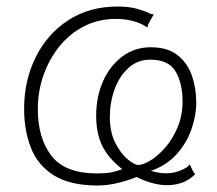

<svg xmlns="http://www.w3.org/2000/svg" viewBox="-20 -560 667 589"><path d="M279 9Q194 9 144.5 -22.5Q95 -54 74.5 -107.5Q54 -161 54 -226Q54 -313 89.5 -384.5Q125 -456 189.5 -498Q254 -540 341 -540Q376 -540 400.5 -533Q425 -526 441 -518Q446 -516 449 -516.5Q452 -517 450 -513L435 -486Q433 -482 433.5 -479Q434 -476 430 -477Q413 -489 388 -495.5Q363 -502 336 -502Q282 -502 238 -479.5Q194 -457 162.5 -418Q131 -379 113.5 -329.5Q96 -280 96 -225Q96 -137 137.5 -82.5Q179 -28 278 -28Q304 -28 320 -31Q336 -34 355 -41Q312 -75 293.5 -113Q275 -151 275 -205Q275 -263 296 -310.5Q317 -358 355 -386.5Q393 -415 442 -415Q494 -415 524.5 -391Q555 -367 568.5 -328.5Q582 -290 582 -245Q582 -205 567 -162.5Q552 -120 521 -86Q490 -52 443 -36Q475 -26 502.5 -29Q530 -32 555 -48Q559 -51 559.5 -53.5Q560 -56 563 -54L573 -33Q575 -29 577.5 -27.5Q580 -26 577 -24Q562 -9 542 -1Q522 7 499 8Q476 9 450.5 2.5Q425 -4 399 -17Q375 -7 342.5 1Q310 9 279 9ZM404 -54Q419 -54 442 -68Q465 -82 487.5 -108Q510 -134 525 -170Q540 -206 540 -249Q540 -305 518.5 -341Q497 -377 441 -377Q402 -377 374 -351.5Q346 -326 331.5 -286Q317 -246 317 -201Q317 -154 334 -121Q351 -88 372 -71Q393 -54 404 -54Z"/></svg>

Font: Libre Franklin Thin
Style: Italic
Weight: 100
Italic angle: -8°
Designer: Pablo Impallari, Rodrigo Fuenzalida, Nhung Nguyen
Foundry: Impallari Type
Version: Version 3.000